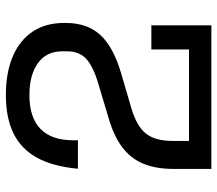

<svg xmlns="http://www.w3.org/2000/svg" viewBox="-63 -677 740 654"><g transform="rotate(-90 307.0 -350.0)"><path d="M58.6 0V-128.2Q58.6 -189.2 76.5 -232.1Q94.4 -275 132.5 -303.6Q170.6 -332.2 230.2 -349.6L348.6 -385Q408.4 -402.8 433.8 -426.7Q459.2 -450.6 459.2 -490.6V-508.2Q459.2 -561.8 419 -590.8Q378.8 -619.8 310 -619.8Q233.6 -619.8 194.9 -582.1Q156.2 -544.4 156.2 -470.6V-454.6H59.2Q67.2 -540.2 97 -594.2Q126.8 -648.2 179.8 -674.1Q232.8 -700 310 -700Q387.2 -700 442.2 -676.3Q497.2 -652.6 526.5 -608.5Q555.8 -564.4 555.8 -502.2V-495.8Q555.8 -423.2 515.3 -378.7Q474.8 -334.2 385.8 -307.8L266.8 -273Q204.6 -254.8 179.3 -223.3Q154 -191.8 154 -132.2V-35L105.2 -76.2H465.4V-204.4H547.8V0Z"/></g></svg>

Font: Mozilla Headline ExtraLight
Style: Regular
Weight: 200
Designer: Studio DRAMA
Foundry: Studio DRAMA
Version: Version 1.000